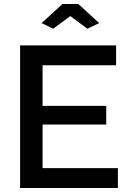

<svg xmlns="http://www.w3.org/2000/svg" viewBox="-20 -936 643 956"><path d="M567 -99V0H80V-710H558V-611H192V-409H509V-316H192V-99ZM187 -821 291 -916H370L474 -821L415 -793L330 -856L245 -793Z"/></svg>

Font: Raleway Thin SemiBold
Style: Regular
Weight: 600
Version: Version 4.026